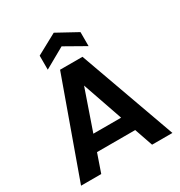

<svg xmlns="http://www.w3.org/2000/svg" viewBox="-210 -1066 1135 1210"><g transform="rotate(-30 358.0 -460.5)"><path d="M26 0H173L219 -133H497L543 0H691L440 -699H277ZM359 -822 507 -738V-840L359 -921L210 -840V-738ZM257 -245 358 -537 459 -245Z"/></g></svg>

Font: Poppins SemiBold
Style: Regular
Weight: 600
Designer: Ninad Kale (Devanagari), Jonny Pinhorn (Latin)
Foundry: Indian Type Foundry
Version: 4.004